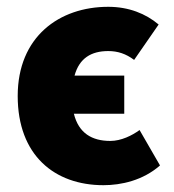

<svg xmlns="http://www.w3.org/2000/svg" viewBox="-20 -532 512 564"><path d="M284 12C336 12 400 -2 450 -46L390 -150C368 -134 336 -118 304 -118C250 -118 211 -141 197 -198H345V-310H199C213 -361 248 -382 298 -382C326 -382 350 -374 374 -356L446 -460C408 -492 358 -512 298 -512C154 -512 32 -424 32 -250C32 -76 140 12 284 12Z"/></svg>

Font: Giro Sans Black
Style: Regular
Weight: 900
Designer: Paul D. Hunt
Foundry: Adobe Systems Incorporated
Version: Version 1.000;PS 1.0;hotconv 1.0.88;makeotf.lib2.5.647800